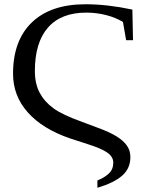

<svg xmlns="http://www.w3.org/2000/svg" viewBox="-20 -682 707 898"><path d="M143.1 -350.1Q143.1 -290.5 165.5 -248.3Q188 -206.1 230 -175.5Q272 -145 361.8 -112.8Q412.1 -94.2 454.1 -78.1Q496.1 -62 526.1 -43.5Q556.2 -24.9 573 -1.7Q589.8 21.5 589.8 53.2Q589.8 105.5 551.8 139.2Q513.7 172.9 435.5 196.3V162.1Q468.3 148.9 489 129.6Q509.8 110.4 509.8 78.6Q509.8 51.3 481.4 31.5Q453.1 11.7 388.7 -8.3L306.2 -35.2Q178.7 -79.1 109.9 -156.5Q41 -233.9 41 -337.4Q41 -492.7 129.2 -577.4Q217.3 -662.1 379.9 -662.1Q481.9 -662.1 599.1 -637.2L602.1 -494.1H569.8L555.2 -579.1Q521 -600.1 475.8 -611.6Q430.7 -623 383.8 -623Q265.6 -623 204.3 -553Q143.1 -482.9 143.1 -350.1Z"/></svg>

Font: Times New Roman
Style: Regular
Weight: 400
Designer: Steve Matteson
Foundry: Ascender Corporation
Version: Version 2.00.3